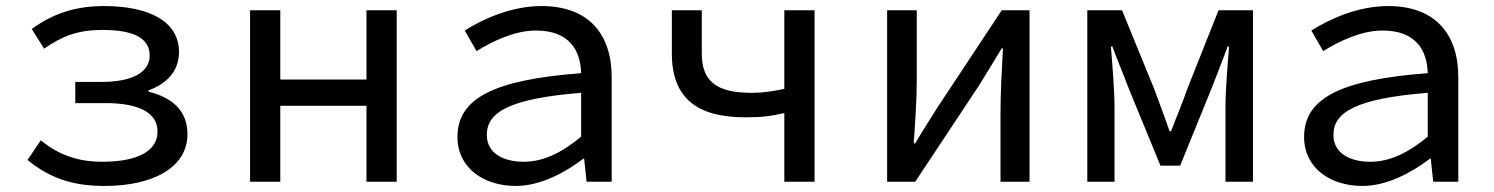

<svg xmlns="http://www.w3.org/2000/svg" viewBox="-20 -601 4940 635"><path d="M71 -72C152 -5 234 14 326 14C489 14 600 -49 600 -157C600 -237 547 -279 471 -298V-302C539 -327 572 -372 572 -429C572 -532 470 -581 324 -581C226 -581 152 -554 85 -505L126 -440C186 -482 238 -502 319 -502C422 -502 475 -475 475 -417C475 -364 421 -330 315 -330H229V-260H329C440 -260 501 -228 501 -166C501 -101 435 -66 317 -66C249 -66 180 -83 115 -137Z M807 -567V0H907V-251H1192V0H1292V-567H1192V-338H907V-567Z M1493 -148C1493 -46 1579 14 1686 14C1765 14 1846 -28 1909 -76H1912L1920 0H2003V-346C2003 -489 1926 -581 1771 -581C1671 -581 1577 -538 1517 -500L1556 -432C1610 -465 1681 -500 1753 -500C1862 -500 1900 -435 1902 -359C1611 -337 1493 -275 1493 -148ZM1902 -149C1838 -96 1777 -66 1712 -66C1648 -66 1590 -92 1590 -155C1590 -229 1663 -275 1902 -294Z M2574 -227V0H2674V-567H2574V-307C2535 -299 2505 -294 2466 -294C2351 -294 2301 -331 2301 -424V-567H2202V-424C2202 -272 2291 -213 2445 -213C2504 -213 2527 -217 2574 -227Z M2914 -567V0H3007L3219 -320C3239 -353 3272 -406 3293 -441H3297C3293 -367 3289 -291 3289 -232V0H3385V-567H3293L3082 -248C3061 -214 3027 -162 3007 -127H3002C3007 -199 3012 -275 3012 -336V-567Z M3576 -567V0H3666V-249C3666 -300 3659 -388 3654 -447H3659C3675 -403 3696 -354 3712 -311L3818 -53H3883L3988 -311C4004 -354 4024 -402 4040 -447H4045C4040 -388 4033 -300 4033 -249V0H4124V-567H4010L3906 -305C3890 -258 3870 -212 3853 -167H3848C3833 -212 3815 -258 3798 -305L3691 -567Z M4293 -148C4293 -46 4379 14 4486 14C4565 14 4646 -28 4709 -76H4712L4720 0H4803V-346C4803 -489 4726 -581 4571 -581C4471 -581 4377 -538 4317 -500L4356 -432C4410 -465 4481 -500 4553 -500C4662 -500 4700 -435 4702 -359C4411 -337 4293 -275 4293 -148ZM4702 -149C4638 -96 4577 -66 4512 -66C4448 -66 4390 -92 4390 -155C4390 -229 4463 -275 4702 -294Z"/></svg>

Font: Kawkab Mono Light
Style: Bold
Weight: 400
Monospace: yes
Designer: Abdullah Arif
Foundry: Abdullah Arif
Version: Version 1.000;PS 000.500;hotconv 1.0.88;makeotf.lib2.5.64775